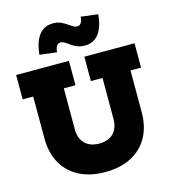

<svg xmlns="http://www.w3.org/2000/svg" viewBox="-145 -1149 1133 1275"><g transform="rotate(-15 421.0 -511.0)"><path d="M483 -765H828V-597.5H755.5V-310.5Q755.5 -211 715 -138.8Q674.5 -66.5 599 -27.8Q523.5 11 420 11Q317 11 242.2 -27.8Q167.5 -66.5 127 -138.8Q86.5 -211 86.5 -310.5V-597.5H14V-765H377V-597.5H297V-317Q297 -274 313 -243.8Q329 -213.5 359 -197.8Q389 -182 430.5 -182Q472.5 -182 502.2 -198Q532 -214 547.5 -244Q563 -274 563 -317V-597.5H483ZM528 -1028 645.5 -1013.5Q636.5 -923 601.2 -879.2Q566 -835.5 507 -835.5Q473 -835.5 448.8 -847Q424.5 -858.5 404 -874Q388.5 -885.5 377 -891.5Q365.5 -897.5 354 -897.5Q336.5 -897.5 327.2 -882.8Q318 -868 315.5 -840.5L198 -854.5Q207.5 -945.5 243.2 -989.2Q279 -1033 338 -1033Q372 -1033 396.2 -1021Q420.5 -1009 441 -994Q457 -982.5 468 -977Q479 -971.5 490.5 -971.5Q507 -971.5 516.5 -985.8Q526 -1000 528 -1028Z"/></g></svg>

Font: Hepta Slab ExtraLight ExtraBold
Style: Regular
Weight: 800
Version: Version 1.102